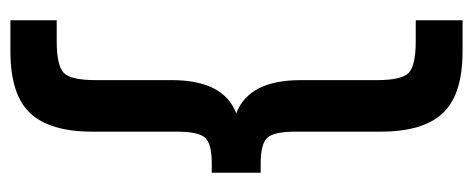

<svg xmlns="http://www.w3.org/2000/svg" viewBox="-290 -465 909 369"><g transform="rotate(90 164.5 -280.5)"><path d="M19 154V65H59Q106 65 120 51.5Q134 38 134 -10V-156Q134 -256 198 -280Q134 -304 134 -404V-550Q134 -598 120 -611.5Q106 -625 59 -625H19V-715H78Q162 -715 197.5 -677Q233 -639 233 -558V-395Q233 -352 245 -339.5Q257 -327 294 -327H312V-233H294Q257 -233 245 -220.5Q233 -208 233 -165V-3Q233 78 197.5 116Q162 154 78 154Z"/></g></svg>

Font: TASA Orbiter Display Medium
Style: Regular
Weight: 500
Designer: Weizhong Zhang
Version: Version 1.000;Glyphs 3.1.2 (3151)